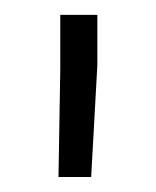

<svg xmlns="http://www.w3.org/2000/svg" viewBox="-20 -770 210 258"><path d="M110.8 -750V-682.1L102.5 -532.2H58.6L61 -677.2V-750Z"/></svg>

Font: Vazirmatn RD UI ExtraLight
Style: Regular
Weight: 200
Designer: Saber Rastikerdar
Foundry: Saber Rastikerdar
Version: Version 33.003